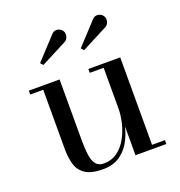

<svg xmlns="http://www.w3.org/2000/svg" viewBox="-126 -792 851 909"><g transform="rotate(-20 299.0 -337.5)"><path d="M240 10Q182 10 152.2 -9.8Q122.5 -29.5 112.2 -63.5Q102 -97.5 102 -141V-440.5H36.5V-460H191.5V-155.5Q191.5 -113.5 195.5 -81.8Q199.5 -50 212.8 -32.2Q226 -14.5 253 -14.5Q293.5 -14.5 322.8 -36.5Q352 -58.5 370.5 -92.8Q389 -127 397.8 -165.2Q406.5 -203.5 406.5 -235.5L418 -238Q418 -205 410.2 -162.5Q402.5 -120 383.2 -80.8Q364 -41.5 329 -15.8Q294 10 240 10ZM406.5 0V-440.5H336.5V-460H497V-19.5H562V0ZM143 -550.5 131 -564 232 -673Q242 -684 253 -685Q264 -686 273.8 -681Q283.5 -676 288 -667.5Q293 -659.5 292.5 -649.5Q292 -639.5 287.5 -631.2Q283 -623 274.5 -618.5ZM348 -550.5 336 -564 437 -673Q447 -684 458 -685Q469 -686 478.8 -681Q488.5 -676 493 -667.5Q498 -659.5 497.5 -649.5Q497 -639.5 492.5 -631.2Q488 -623 479.5 -618.5Z"/></g></svg>

Font: Bodoni Moda SC
Style: Regular
Weight: 400
Designer: Owen Earl
Foundry: indestructible type
Version: Version 2.005